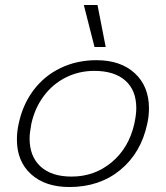

<svg xmlns="http://www.w3.org/2000/svg" viewBox="-20 -737 667 772"><path d="M317 -717H372L405 -548H360ZM48 -176Q48 -208 55 -239Q71 -316 114.5 -374Q158 -432 223.5 -463.5Q289 -495 368 -495Q465 -495 522 -442.5Q579 -390 579 -301Q579 -270 572 -239Q547 -122 463.5 -53.5Q380 15 259 15Q162 15 105 -36.5Q48 -88 48 -176ZM520 -239Q528 -276 528 -302Q528 -374 484 -413Q440 -452 359 -452Q298 -452 245.5 -426Q193 -400 156.5 -351.5Q120 -303 106 -239Q99 -202 99 -180Q99 -108 143 -67.5Q187 -27 268 -27Q360 -27 429 -84.5Q498 -142 520 -239Z"/></svg>

Font: Prompt ExtraLight
Style: Italic
Weight: 275
Italic angle: -12°
Designer: Katatrad Team
Foundry: CadsonDemak
Version: Version 1.000